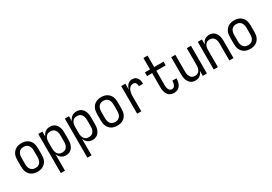

<svg xmlns="http://www.w3.org/2000/svg" viewBox="37 -1824 4427 3127"><g transform="rotate(-30 2250.0 -260.0)"><path d="M250 8Q223 8 196.5 2.5Q170 -3 146.5 -16Q123 -29 104.5 -49.5Q86 -70 75 -94.5Q64 -119 60 -146Q56 -173 56 -200V-320Q56 -347 60 -374Q64 -401 75 -425.5Q86 -450 104.5 -470.5Q123 -491 146.5 -504Q170 -517 196.5 -522.5Q223 -528 250 -528Q277 -528 303.5 -522.5Q330 -517 353.5 -504Q377 -491 395.5 -470.5Q414 -450 425 -425.5Q436 -401 440 -374Q444 -347 444 -320V-200Q444 -173 440 -146Q436 -119 425 -94.5Q414 -70 395.5 -49.5Q377 -29 353.5 -16Q330 -3 303.5 2.5Q277 8 250 8ZM250 -62Q267 -62 284 -66Q301 -70 315 -79.5Q329 -89 339.5 -103Q350 -117 356 -133Q362 -149 364 -166Q366 -183 366 -200V-320Q366 -337 364 -354Q362 -371 356 -387Q350 -403 339.5 -417Q329 -431 315 -440.5Q301 -450 284 -454Q267 -458 250 -458Q233 -458 216 -454Q199 -450 185 -440.5Q171 -431 160.5 -417Q150 -403 144 -387Q138 -371 136 -354Q134 -337 134 -320V-200Q134 -183 136 -166Q138 -149 144 -133Q150 -117 160.5 -103Q171 -89 185 -79.5Q199 -70 216 -66Q233 -62 250 -62Z M564 215V-520H642V-424Q650 -447 663.5 -467Q677 -487 696 -501Q715 -515 738 -521.5Q761 -528 785 -528Q810 -528 834 -521Q858 -514 877.5 -498.5Q897 -483 910 -462Q923 -441 931 -417.5Q939 -394 941.5 -369.5Q944 -345 944 -320V-200Q944 -175 941.5 -150.5Q939 -126 931 -102.5Q923 -79 910 -58Q897 -37 877.5 -21.5Q858 -6 834 1Q810 8 785 8Q761 8 738 1.5Q715 -5 696 -19Q677 -33 663.5 -53Q650 -73 642 -96V215ZM754 -62Q771 -62 787.5 -66Q804 -70 817.5 -80Q831 -90 841 -104Q851 -118 856.5 -134Q862 -150 864 -166.5Q866 -183 866 -200V-320Q866 -337 864 -353.5Q862 -370 856.5 -386Q851 -402 841 -416Q831 -430 817.5 -440Q804 -450 787.5 -454Q771 -458 754 -458Q737 -458 720.5 -454Q704 -450 690.5 -440Q677 -430 667 -416Q657 -402 651.5 -386Q646 -370 644 -353.5Q642 -337 642 -320V-200Q642 -183 644 -166.5Q646 -150 651.5 -134Q657 -118 667 -104Q677 -90 690.5 -80Q704 -70 720.5 -66Q737 -62 754 -62Z M1064 215V-520H1142V-424Q1150 -447 1163.5 -467Q1177 -487 1196 -501Q1215 -515 1238 -521.5Q1261 -528 1285 -528Q1310 -528 1334 -521Q1358 -514 1377.5 -498.5Q1397 -483 1410 -462Q1423 -441 1431 -417.5Q1439 -394 1441.5 -369.5Q1444 -345 1444 -320V-200Q1444 -175 1441.5 -150.5Q1439 -126 1431 -102.5Q1423 -79 1410 -58Q1397 -37 1377.5 -21.5Q1358 -6 1334 1Q1310 8 1285 8Q1261 8 1238 1.5Q1215 -5 1196 -19Q1177 -33 1163.5 -53Q1150 -73 1142 -96V215ZM1254 -62Q1271 -62 1287.5 -66Q1304 -70 1317.5 -80Q1331 -90 1341 -104Q1351 -118 1356.5 -134Q1362 -150 1364 -166.5Q1366 -183 1366 -200V-320Q1366 -337 1364 -353.5Q1362 -370 1356.5 -386Q1351 -402 1341 -416Q1331 -430 1317.5 -440Q1304 -450 1287.5 -454Q1271 -458 1254 -458Q1237 -458 1220.5 -454Q1204 -450 1190.5 -440Q1177 -430 1167 -416Q1157 -402 1151.5 -386Q1146 -370 1144 -353.5Q1142 -337 1142 -320V-200Q1142 -183 1144 -166.5Q1146 -150 1151.5 -134Q1157 -118 1167 -104Q1177 -90 1190.5 -80Q1204 -70 1220.5 -66Q1237 -62 1254 -62Z M1750 8Q1723 8 1696.5 2.5Q1670 -3 1646.5 -16Q1623 -29 1604.5 -49.5Q1586 -70 1575 -94.5Q1564 -119 1560 -146Q1556 -173 1556 -200V-320Q1556 -347 1560 -374Q1564 -401 1575 -425.5Q1586 -450 1604.5 -470.5Q1623 -491 1646.5 -504Q1670 -517 1696.5 -522.5Q1723 -528 1750 -528Q1777 -528 1803.5 -522.5Q1830 -517 1853.5 -504Q1877 -491 1895.5 -470.5Q1914 -450 1925 -425.5Q1936 -401 1940 -374Q1944 -347 1944 -320V-200Q1944 -173 1940 -146Q1936 -119 1925 -94.5Q1914 -70 1895.5 -49.5Q1877 -29 1853.5 -16Q1830 -3 1803.5 2.5Q1777 8 1750 8ZM1750 -62Q1767 -62 1784 -66Q1801 -70 1815 -79.5Q1829 -89 1839.5 -103Q1850 -117 1856 -133Q1862 -149 1864 -166Q1866 -183 1866 -200V-320Q1866 -337 1864 -354Q1862 -371 1856 -387Q1850 -403 1839.5 -417Q1829 -431 1815 -440.5Q1801 -450 1784 -454Q1767 -458 1750 -458Q1733 -458 1716 -454Q1699 -450 1685 -440.5Q1671 -431 1660.5 -417Q1650 -403 1644 -387Q1638 -371 1636 -354Q1634 -337 1634 -320V-200Q1634 -183 1636 -166Q1638 -149 1644 -133Q1650 -117 1660.5 -103Q1671 -89 1685 -79.5Q1699 -70 1716 -66Q1733 -62 1750 -62Z M2124 0V-520H2202V-408Q2208 -430 2218.5 -452Q2229 -474 2245 -491.5Q2261 -509 2283.5 -518.5Q2306 -528 2330 -528Q2348 -528 2366.5 -523.5Q2385 -519 2400 -508Q2415 -497 2425.5 -481.5Q2436 -466 2441.5 -448.5Q2447 -431 2449 -412.5Q2451 -394 2451 -375H2373Q2373 -390 2370.5 -404.5Q2368 -419 2360.5 -432Q2353 -445 2339.5 -451.5Q2326 -458 2311 -458Q2291 -458 2272.5 -449.5Q2254 -441 2241.5 -426Q2229 -411 2221 -392.5Q2213 -374 2209 -354.5Q2205 -335 2203.5 -315Q2202 -295 2202 -276V0Z M2816 8Q2794 8 2771.5 2Q2749 -4 2730.5 -17Q2712 -30 2699.5 -49Q2687 -68 2679.5 -89.5Q2672 -111 2669 -133.5Q2666 -156 2666 -179V-450H2570V-520H2666V-735H2744V-520H2920V-450H2744V-179Q2744 -166 2745 -153Q2746 -140 2749 -127.5Q2752 -115 2757 -103.5Q2762 -92 2770.5 -82Q2779 -72 2791 -67Q2803 -62 2816 -62Q2829 -62 2840.5 -67Q2852 -72 2860.5 -81Q2869 -90 2874.5 -101.5Q2880 -113 2883 -125Q2886 -137 2887.5 -149.5Q2889 -162 2889 -174V-180H2967V-171Q2967 -149 2963 -127Q2959 -105 2951.5 -84.5Q2944 -64 2931 -46Q2918 -28 2900 -15.5Q2882 -3 2860 2.5Q2838 8 2816 8Z M3219 8Q3194 8 3170.5 1Q3147 -6 3128 -22Q3109 -38 3096.5 -59Q3084 -80 3076.5 -103.5Q3069 -127 3066.5 -151.5Q3064 -176 3064 -200V-520H3142V-200Q3142 -183 3144 -166.5Q3146 -150 3151 -134.5Q3156 -119 3165.5 -105Q3175 -91 3188 -81Q3201 -71 3217 -66.5Q3233 -62 3250 -62Q3267 -62 3283 -66.5Q3299 -71 3312 -81Q3325 -91 3334.5 -105Q3344 -119 3349 -134.5Q3354 -150 3356 -166.5Q3358 -183 3358 -200V-520H3436V0H3358V-95Q3350 -73 3337.5 -53Q3325 -33 3306.5 -19Q3288 -5 3265 1.5Q3242 8 3219 8Z M3564 0V-520H3642V-425Q3650 -447 3662.5 -467Q3675 -487 3693.5 -501Q3712 -515 3735 -521.5Q3758 -528 3781 -528Q3806 -528 3829.5 -521Q3853 -514 3872 -498Q3891 -482 3903.5 -461Q3916 -440 3923.5 -416.5Q3931 -393 3933.5 -368.5Q3936 -344 3936 -320V0H3858V-320Q3858 -337 3856 -353.5Q3854 -370 3849 -385.5Q3844 -401 3834.5 -415Q3825 -429 3812 -439Q3799 -449 3783 -453.5Q3767 -458 3750 -458Q3733 -458 3717 -453.5Q3701 -449 3688 -439Q3675 -429 3665.5 -415Q3656 -401 3651 -385.5Q3646 -370 3644 -353.5Q3642 -337 3642 -320V0Z M4250 8Q4223 8 4196.5 2.5Q4170 -3 4146.5 -16Q4123 -29 4104.5 -49.5Q4086 -70 4075 -94.5Q4064 -119 4060 -146Q4056 -173 4056 -200V-320Q4056 -347 4060 -374Q4064 -401 4075 -425.5Q4086 -450 4104.5 -470.5Q4123 -491 4146.5 -504Q4170 -517 4196.5 -522.5Q4223 -528 4250 -528Q4277 -528 4303.5 -522.5Q4330 -517 4353.5 -504Q4377 -491 4395.5 -470.5Q4414 -450 4425 -425.5Q4436 -401 4440 -374Q4444 -347 4444 -320V-200Q4444 -173 4440 -146Q4436 -119 4425 -94.5Q4414 -70 4395.5 -49.5Q4377 -29 4353.5 -16Q4330 -3 4303.5 2.5Q4277 8 4250 8ZM4250 -62Q4267 -62 4284 -66Q4301 -70 4315 -79.5Q4329 -89 4339.5 -103Q4350 -117 4356 -133Q4362 -149 4364 -166Q4366 -183 4366 -200V-320Q4366 -337 4364 -354Q4362 -371 4356 -387Q4350 -403 4339.5 -417Q4329 -431 4315 -440.5Q4301 -450 4284 -454Q4267 -458 4250 -458Q4233 -458 4216 -454Q4199 -450 4185 -440.5Q4171 -431 4160.5 -417Q4150 -403 4144 -387Q4138 -371 4136 -354Q4134 -337 4134 -320V-200Q4134 -183 4136 -166Q4138 -149 4144 -133Q4150 -117 4160.5 -103Q4171 -89 4185 -79.5Q4199 -70 4216 -66Q4233 -62 4250 -62Z"/></g></svg>

Font: Iosevka
Style: Regular
Weight: 400
Monospace: yes
Designer: Belleve Invis
Foundry: Belleve Invis
Version: Version 33.2.3; ttfautohint (v1.8.4)